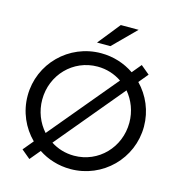

<svg xmlns="http://www.w3.org/2000/svg" viewBox="-119 -918 975 1041"><g transform="rotate(15 368.0 -397.0)"><path d="M330.6 -687.5H405.6L530.6 -812.5H430.6ZM139.6 17.4 188.2 -41C239.6 -6.9 301.4 12.5 368.1 12.5C548.6 12.5 694.4 -132.6 694.4 -312.5C694.4 -400.7 659 -480.6 602.1 -538.9L645.8 -591.7L596.5 -632.6L553.5 -580.6C500.7 -616.7 436.8 -637.5 368.1 -637.5C187.5 -637.5 41.7 -492.4 41.7 -312.5C41.7 -222.2 78.5 -140.3 138.2 -81.2L90.3 -23.6ZM188.2 -141.7C147.9 -186.8 123.6 -246.5 123.6 -312.5C123.6 -450.7 230.6 -562.5 368.1 -562.5C418.8 -562.5 465.3 -547.2 504.2 -520.8ZM368.1 -62.5C319.4 -62.5 275 -76.4 237.5 -100.7L552.1 -478.5C589.6 -434 612.5 -376.4 612.5 -312.5C612.5 -174.3 505.6 -62.5 368.1 -62.5Z"/></g></svg>

Font: Afacad
Style: Regular
Weight: 400
Designer: Kristian Moeller
Foundry: Dicotype
Version: Version 1.000